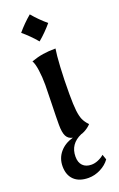

<svg xmlns="http://www.w3.org/2000/svg" viewBox="-159 -653 562 907"><g transform="rotate(-20 122.5 -199.5)"><path d="M54 -542Q85 -579 122 -610Q153 -573 190 -542Q159 -505 122 -474Q91 -511 54 -542ZM227 157Q210 181 180.5 196Q151 211 120 211Q73 211 47.5 186.5Q22 162 22 118Q22 78 46.5 48.5Q71 19 114 7Q92 3 82.5 -15.5Q73 -34 73 -73Q73 -110 75 -178Q77 -242 77 -272Q77 -312 72 -347Q67 -382 58 -397Q89 -408 117.5 -412.5Q146 -417 181 -417Q176 -388 172.5 -327.5Q169 -267 169 -192Q169 -137 172.5 -108Q176 -79 183.5 -62Q191 -45 208 -27Q193 -11 171 0H170Q163 4 157 5Q95 32 95 96Q95 125 110.5 141Q126 157 154 157Q170 157 187 150Q204 143 218 131Z"/></g></svg>

Font: Mirza Medium
Style: Regular
Weight: 500
Designer: Arabic design by Kourosh Beigpour, Latin design by Eduardo Tunni, engineering by Lasse Fister
Version: Version 1.0010g